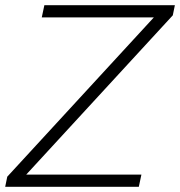

<svg xmlns="http://www.w3.org/2000/svg" viewBox="-32 -720 694 740"><path d="M-12 0 -4 -39 561 -653H129L139 -700H642L634 -661L69 -47H513L503 0Z"/></svg>

Font: Red Hat Text VF
Style: Italic
Weight: 300
Italic angle: -12°
Designer: Pentagram, MCKL
Foundry: Pentagram, MCKL
Version: Version 1.023